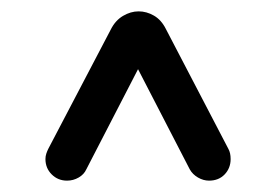

<svg xmlns="http://www.w3.org/2000/svg" viewBox="-20 -707 486 338"><path d="M98 -389Q82 -389 71 -400Q60 -411 60 -427Q60 -432 61.5 -436.5Q63 -441 65 -445L175 -655Q183 -671 196.5 -679Q210 -687 224 -687Q238 -687 251 -679.5Q264 -672 272 -656L382 -445Q386 -438 386 -427Q386 -411 375.5 -400Q365 -389 348 -389Q338 -389 328.5 -394.5Q319 -400 314 -409L204 -622H242L132 -409Q128 -400 118.5 -394.5Q109 -389 98 -389Z"/></svg>

Font: National Park
Style: Regular
Weight: 400
Designer: Andrea Herstowski, Ben Hoepner
Version: Version 1.009